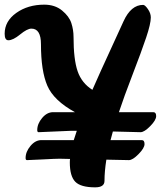

<svg xmlns="http://www.w3.org/2000/svg" viewBox="-50 -770 721 825"><path d="M178 -288H272Q181 -338 153.5 -401.5Q126 -465 126 -580Q126 -647 85 -647Q67 -647 36.5 -622Q6 -597 -14 -597Q-30 -597 -30 -625Q-30 -679 20 -714.5Q70 -750 140 -750Q186 -750 216.5 -725Q247 -700 256.5 -671Q266 -642 266 -611Q266 -515 283.5 -464Q301 -413 347 -384Q378 -455 429.5 -566.5Q481 -678 481 -679Q513 -749 565 -749Q573 -749 585.5 -731Q598 -713 598 -695Q598 -668 578 -608.5Q558 -549 520 -450.5Q482 -352 461 -288H609Q621 -288 621 -271Q621 -254 595.5 -228Q570 -202 554 -202Q499 -203 435 -205L425 -168H559Q571 -168 571 -151Q571 -134 545.5 -108Q520 -82 504 -82Q461 -83 407 -84Q399 -33 399 7Q399 35 359 35Q297 35 273.5 11Q250 -13 250 -72Q250 -82 251 -87Q230 -88 206 -88Q188 -88 133.5 -85Q79 -82 66 -82Q60 -82 60 -91Q60 -118 81 -143Q102 -168 128 -168H267L280 -208H256L116 -202Q110 -202 110 -211Q110 -238 131 -263Q152 -288 178 -288Z"/></svg>

Font: LeckerliOne
Style: Regular
Weight: 400
Designer: Gesine Todt
Foundry: Gesine Todt
Version: Version 1.000